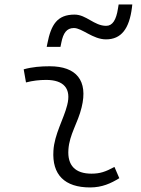

<svg xmlns="http://www.w3.org/2000/svg" viewBox="-20 -821 626 851"><path d="M487.3 -81.1C447.3 -59.6 423.3 -51.3 385.3 -51.3C314 -51.3 278.3 -87.4 283.2 -157.7C287.6 -225.6 325.2 -275.4 341.8 -345.2C371.1 -463.9 318.8 -527.3 200.2 -527.3C161.6 -527.3 123 -524.4 85 -513.7L95.2 -455.6C125 -463.4 154.8 -466.8 184.6 -466.8C262.7 -466.8 296.9 -428.2 277.8 -355C262.7 -293.9 221.2 -226.1 216.8 -153.3C210 -46.4 266.6 9.8 379.4 9.8C432.6 9.8 471.7 -8.3 508.8 -31.2ZM187 -613.3H248L252 -632.8C260.3 -674.3 275.4 -696.8 307.6 -696.8C343.8 -696.8 391.6 -646.5 449.7 -646.5C518.1 -646.5 553.2 -694.3 564.9 -788.1L566.4 -801.3H505.9L502.9 -783.2C495.1 -732.9 479 -706.5 450.7 -706.5C397 -706.5 362.8 -756.3 310.5 -756.3C233.9 -756.3 206.5 -712.4 189.9 -627.9Z"/></svg>

Font: Cascadia Code NF Light
Style: Italic
Weight: 300
Italic angle: -10°
Monospace: yes
Designer: Aaron Bell
Foundry: Saja Typeworks
Version: Version 2404.023